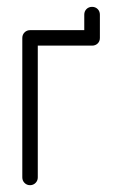

<svg xmlns="http://www.w3.org/2000/svg" viewBox="-20 -543 335 563"><path d="M45.4 -22.9V-431.6Q45.4 -441.4 52 -448Q58.6 -454.6 68.4 -454.6H227.1V-500Q227.1 -509.8 233.6 -516.4Q240.2 -522.9 250 -522.9Q259.8 -522.9 266.4 -516.4Q272.9 -509.8 272.9 -500V-431.6Q272.9 -421.9 266.4 -415.5Q259.8 -409.2 250 -409.2H90.8V-22.9Q90.8 -13.2 84.2 -6.6Q77.6 0 68.1 0Q58.6 0 52 -6.6Q45.4 -13.2 45.4 -22.9Z"/></svg>

Font: OpenGost Type A TT
Style: Regular
Weight: 400
Version: Version 0.3